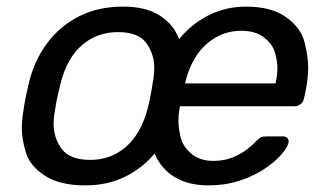

<svg xmlns="http://www.w3.org/2000/svg" viewBox="-20 -550 977 580"><path d="M237 10Q161 10 116 -19Q71 -48 58.5 -88.5Q46 -129 46 -163Q46 -189 51 -217Q53 -234 58.5 -260.5Q64 -287 68 -303Q85 -370 123.5 -421Q162 -472 219.5 -501Q277 -530 352 -530Q420 -530 462 -503.5Q504 -477 521 -432Q559 -478 610.5 -504Q662 -530 724 -530Q800 -530 844.5 -498Q889 -466 900 -422.5Q911 -379 911 -347Q911 -311 902 -269L898 -252Q896 -241 887.5 -235Q879 -229 869 -229H524L522 -220Q519 -202 519 -186Q519 -164 525.5 -136Q532 -108 557.5 -86Q583 -64 625 -64Q658 -64 684 -75Q710 -86 727 -99.5Q744 -113 751 -121Q763 -133 768.5 -135.5Q774 -138 786 -138H834Q843 -138 847.5 -133.5Q852 -129 852 -122Q852 -120 851 -117Q847 -102 827.5 -80.5Q808 -59 776 -38Q744 -17 701.5 -3.5Q659 10 610 10Q548 10 507 -15.5Q466 -41 447 -86Q410 -42 357.5 -16Q305 10 237 10ZM253 -67Q315 -67 360.5 -106.5Q406 -146 426 -222Q430 -237 434.5 -260Q439 -283 441 -298Q446 -323 446 -344Q446 -387 422 -420Q398 -453 336 -453Q273 -453 227.5 -413.5Q182 -374 163 -298Q159 -283 154 -260Q149 -237 147 -222Q142 -197 142 -176Q142 -133 166.5 -100Q191 -67 253 -67ZM539 -298H812L813 -301Q818 -324 818 -345Q818 -364 811 -390Q804 -416 778 -436.5Q752 -457 709 -457Q666 -457 631 -436.5Q596 -416 573 -381Q550 -346 540 -301Z"/></svg>

Font: SVN-Rubik
Style: Italic
Weight: 400
Italic angle: -12°
Designer: Hubert and Fischer
Foundry: Hubert & Fischer
Version: Version 2.101; ttfautohint (v1.8.3)